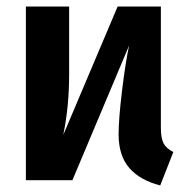

<svg xmlns="http://www.w3.org/2000/svg" viewBox="-20 -550 574 586"><path d="M509 -86 469 16Q407 0 374.5 -37.5Q342 -75 342 -140Q342 -187 352.5 -273.5Q363 -360 374 -411L201 0H59V-530H191V-323Q191 -224 173 -138L339 -530H471V-160Q471 -129 479 -113Q487 -97 509 -86Z"/></svg>

Font: Fira Sans Condensed SemiBold
Style: Regular
Weight: 600
Width: 3
Designer: bBox Type GmbH & Carrois Corporate GbR & Edenspiekermann AG
Foundry: bBox Type GmbH & Carrois Corporate GbR & Edenspiekermann AG
Version: Version 4.301